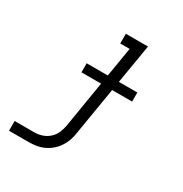

<svg xmlns="http://www.w3.org/2000/svg" viewBox="-171 -648 942 991"><g transform="rotate(30 300.0 -152.5)"><path d="M139 215H22V157H140Q162 157 185 149.5Q208 142 226.5 125Q245 108 254 86Q263 64 267 41L312 -233H195V-287H321L350 -462H294V-520H426L387 -287H497V-233H378L331 50Q328 73 320.5 94.5Q313 116 300 136Q287 156 268.5 172Q250 188 228 198Q206 208 183.5 211.5Q161 215 139 215Z"/></g></svg>

Font: Iosevka HT Light Extended
Style: Italic
Weight: 300
Width: 7
Italic angle: -9°
Monospace: yes
Designer: Belleve Invis
Foundry: Belleve Invis
Version: Version 32.3.0; ttfautohint (v1.8.4)